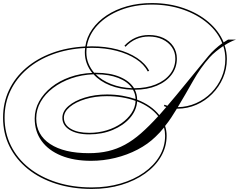

<svg xmlns="http://www.w3.org/2000/svg" viewBox="-64 -978 1564 1256"><path d="M1026 -90Q1026 -17 989 46.5Q952 110 885 157.5Q818 205 729.5 231.5Q641 258 537 258Q409 258 302.5 224Q196 190 118.5 127.5Q41 65 -1.5 -20Q-44 -105 -44 -208Q-44 -306 -5 -388.5Q34 -471 106 -533Q178 -595 276.5 -631.5Q375 -668 494 -674Q503 -735 539.5 -787Q576 -839 634 -877.5Q692 -916 767 -937Q842 -958 929 -958Q1041 -958 1136.5 -925Q1232 -892 1300 -834Q1368 -776 1399 -701Q1413 -710 1428 -719H1480Q1448 -709 1405 -682Q1420 -638 1420 -592Q1420 -526 1394.5 -467.5Q1369 -409 1324 -363.5Q1279 -318 1220.5 -292.5Q1162 -267 1096 -267H1093Q1075 -237 1056 -208.5Q1037 -180 1016 -154Q1026 -123 1026 -90ZM757 -672 750 -679Q816 -749 910 -749Q964 -749 1005 -729.5Q1046 -710 1069.5 -675Q1093 -640 1093 -595Q1093 -535 1058 -489Q1023 -443 961 -417Q899 -391 818 -391Q833 -361 833 -326Q926 -290 978 -225Q999 -249 1024 -278Q1016 -281 1008 -284L1012 -293Q1021 -289 1031 -286Q1087 -351 1152.5 -432Q1218 -513 1299 -611Q1319 -635 1342 -656Q1365 -677 1390 -695Q1361 -769 1294 -826Q1227 -883 1133 -915.5Q1039 -948 929 -948Q817 -948 725.5 -912.5Q634 -877 575.5 -815Q517 -753 504 -674Q520 -675 537 -675Q626 -675 702 -655Q778 -635 833 -598.5Q888 -562 912 -514L902 -511Q879 -557 826 -591.5Q773 -626 699 -645.5Q625 -665 537 -665Q520 -665 503 -664Q501 -650 501 -635Q501 -597 514.5 -563.5Q528 -530 552 -502Q559 -502 565 -502Q656 -502 720 -475Q784 -448 813 -401H815Q894 -401 954.5 -425.5Q1015 -450 1049 -494Q1083 -538 1083 -595Q1083 -637 1060.5 -669.5Q1038 -702 999 -720.5Q960 -739 910 -739Q820 -739 757 -672ZM1308 -603Q1248 -536 1199 -449Q1150 -362 1099 -277Q1162 -278 1218.5 -303Q1275 -328 1318 -371.5Q1361 -415 1385.5 -471.5Q1410 -528 1410 -592Q1410 -635 1397 -677Q1373 -661 1349.5 -642Q1326 -623 1308 -603ZM-34 -208Q-34 -108 8 -24Q50 60 126 120.5Q202 181 306.5 214.5Q411 248 537 248Q638 248 725 222.5Q812 197 877.5 151Q943 105 979.5 43.5Q1016 -18 1016 -90Q1016 -118 1009 -144Q982 -110 954 -84Q904 -35 836 0.5Q768 36 690 55Q612 74 532 74Q419 74 336 40Q253 6 208 -56Q163 -118 163 -203Q163 -262 192 -314.5Q221 -367 272.5 -408Q324 -449 392.5 -473.5Q461 -498 539 -501Q516 -530 503.5 -563.5Q491 -597 491 -635Q491 -650 493 -664Q376 -658 279.5 -622Q183 -586 113 -525.5Q43 -465 4.5 -384.5Q-34 -304 -34 -208ZM565 -492Q563 -492 562 -492Q602 -452 663.5 -428Q725 -404 800 -401Q771 -444 710 -468Q649 -492 565 -492ZM173 -203Q173 -96 264 -36Q355 24 517 24Q586 24 643.5 10.5Q701 -3 753.5 -31.5Q806 -60 858.5 -106Q911 -152 971 -218Q922 -280 833 -315Q829 -255 786 -206Q743 -157 673.5 -128Q604 -99 520 -99Q439 -99 391.5 -128.5Q344 -158 344 -207Q344 -250 384 -284.5Q424 -319 490.5 -339.5Q557 -360 636 -360Q688 -360 735 -352Q782 -344 823 -330Q822 -363 806 -391Q723 -393 656 -419.5Q589 -446 548 -492Q470 -489 402.5 -465.5Q335 -442 283 -402.5Q231 -363 202 -312Q173 -261 173 -203ZM354 -208Q354 -162 399 -135.5Q444 -109 520 -109Q580 -109 634 -125.5Q688 -142 729.5 -171Q771 -200 796 -237.5Q821 -275 823 -318Q782 -333 734.5 -341Q687 -349 635 -349Q558 -349 494 -329.5Q430 -310 392 -278Q354 -246 354 -208Z"/></svg>

Font: Ballet 16pt
Style: Regular
Weight: 400
Designer: Maximiliano R. Sproviero
Foundry: Omnibus-Type
Version: Version 1.100; ttfautohint (v1.8.3)